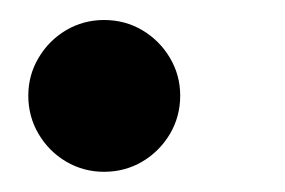

<svg xmlns="http://www.w3.org/2000/svg" viewBox="-20 -164 285 192"><path d="M8.3 -68.4Q8.3 -88.9 18.6 -106.2Q28.8 -123.5 46.1 -133.8Q63.5 -144 84 -144Q105 -144 122.3 -133.8Q139.6 -123.5 149.9 -106.2Q160.2 -88.9 160.2 -68.4Q160.2 -47.4 149.9 -30Q139.6 -12.7 122.3 -2.4Q105 7.8 84 7.8Q63.5 7.8 46.1 -2.4Q28.8 -12.7 18.6 -30Q8.3 -47.4 8.3 -68.4Z"/></svg>

Font: Reddit Sans Chocolate SemiBold
Style: Italic
Weight: 600
Italic angle: -11.25°
Designer: Stephen Hutchings
Version: Version 1.013